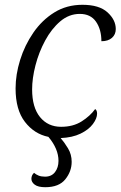

<svg xmlns="http://www.w3.org/2000/svg" viewBox="-20 -566 503 801"><path d="M169 215Q139 215 125 204.5Q111 194 111 180Q111 165 122 155Q130 162 141 166.5Q152 171 168 171Q195 171 209.5 152Q224 133 224 105Q224 55 182 5Q123 -7 84 -57.5Q45 -108 45 -197Q45 -255 64 -316Q83 -377 119 -429.5Q155 -482 206.5 -514Q258 -546 324 -546Q394 -546 428.5 -514.5Q463 -483 463 -445Q463 -422 447 -408Q431 -394 403 -394Q403 -443 380.5 -475.5Q358 -508 313 -508Q268 -508 231.5 -477Q195 -446 168.5 -397Q142 -348 128 -293.5Q114 -239 114 -193Q114 -118 147 -77.5Q180 -37 235 -37Q285 -37 320.5 -59.5Q356 -82 377 -111Q385 -106 385 -92Q385 -72 367.5 -48.5Q350 -25 316 -8.5Q282 8 233 10Q248 27 263.5 52.5Q279 78 279 109Q279 149 252.5 182Q226 215 169 215Z"/></svg>

Font: Noto Serif Light
Style: Italic
Weight: 300
Italic angle: -12°
Designer: Monotype Design Team
Foundry: Monotype Imaging Inc.
Version: Version 2.013